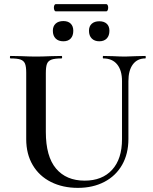

<svg xmlns="http://www.w3.org/2000/svg" viewBox="-20 -896 741 930"><path d="M480 -613Q478 -613 478 -619Q478 -625 480 -625L526 -624Q564 -622 586 -622Q604 -622 640 -624L684 -625Q686 -625 686 -619Q686 -613 684 -613Q645 -613 623.5 -584Q602 -555 602 -503V-223Q602 -151 571.5 -97.5Q541 -44 485.5 -15Q430 14 357 14Q284 14 227 -14.5Q170 -43 138.5 -96.5Q107 -150 107 -222V-544Q107 -574 101 -588Q95 -602 79.5 -607.5Q64 -613 31 -613Q28 -613 28 -619Q28 -625 31 -625L83 -624Q127 -622 154 -622Q184 -622 228 -624L278 -625Q281 -625 281 -619Q281 -613 278 -613Q245 -613 229 -607Q213 -601 207.5 -586.5Q202 -572 202 -542V-257Q202 -138 251.5 -79.5Q301 -21 390 -21Q475 -21 523 -73.5Q571 -126 571 -222V-503Q571 -555 547.5 -584Q524 -613 480 -613ZM236 -747Q236 -769 249.5 -781.5Q263 -794 287 -794Q310 -794 322.5 -781.5Q335 -769 335 -747Q335 -723 322.5 -709.5Q310 -696 287 -696Q263 -696 249.5 -709.5Q236 -723 236 -747ZM411 -747Q411 -769 424.5 -781Q438 -793 461 -793Q484 -793 497 -781Q510 -769 510 -747Q510 -723 497 -709.5Q484 -696 461 -696Q438 -696 424.5 -709.5Q411 -723 411 -747ZM241 -859Q241 -866 243.5 -871Q246 -876 250 -876H495Q499 -876 501.5 -871Q504 -866 504 -859Q504 -852 501.5 -846.5Q499 -841 495 -841H250Q246 -841 243.5 -846.5Q241 -852 241 -859Z"/></svg>

Font: Cormorant Unicase SemiBold
Style: Regular
Weight: 600
Designer: Christian Thalmann (Catharsis Fonts)
Foundry: Catharsis Fonts
Version: Version 4.000